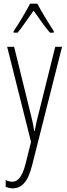

<svg xmlns="http://www.w3.org/2000/svg" viewBox="-20 -784 367 1046"><path d="M183 -764H144C121 -720 78 -648 54 -614V-606H76C102 -637 137 -690 163 -726C191 -687 224 -638 252 -606H273V-614C257 -638 208 -717 183 -764ZM19 -529 149 -11 119 110C99 186 74 206 47 206C35 206 21 202 11 197V234C24 239 35 242 49 242C97 242 132 209 155 116L318 -529H281L189 -160C182 -134 176 -109 169 -70H166C163 -89 163 -100 148 -159L57 -529Z"/></svg>

Font: Noto Sans Georgian ExtraCondensed ExtraLight
Style: Regular
Weight: 200
Width: 2
Designer: Monotype Design Team, Akaki Razmadze
Foundry: Google LLC
Version: Version 2.005